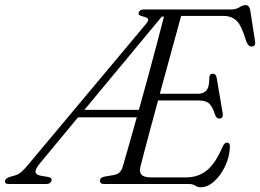

<svg xmlns="http://www.w3.org/2000/svg" viewBox="-72 -738 1044 770"><path d="M687 0H345.5Q328.5 0 329 -14Q329 -26 346 -29.5L384 -36Q398 -38.5 406.5 -45.8Q415 -53 420 -69Q427 -92.5 442.2 -145.8Q457.5 -199 476.5 -267.5H241L89 -84Q69.5 -60.5 70.2 -49Q71 -37.5 90.5 -33.5L123 -28Q138 -24 134.5 -13Q130.5 0 113.5 0H-36.5Q-55 0 -51.5 -14Q-49 -23 -33 -28.5L-13.5 -34Q0.5 -37.5 13 -48Q25.5 -58.5 43 -80L513.5 -642Q525 -655.5 521.8 -661.8Q518.5 -668 503 -671.5Q480.5 -676.5 484 -687Q487.5 -700 505 -700H854Q874.5 -700 888 -708.8Q901.5 -717.5 913 -717.5Q928 -717.5 931.5 -697L950.5 -575Q955 -552.5 939 -551.5Q923.5 -550.5 915.5 -572.5Q897.5 -634.5 877.2 -654.2Q857 -674 826 -674H654.5Q644.5 -638.5 630.8 -588Q617 -537.5 601 -479.2Q585 -421 569 -362H723Q744.5 -362 756.2 -375.8Q768 -389.5 767.5 -429Q769.5 -442.5 780.5 -442.5Q794 -442.5 796.5 -428L821 -284.5Q824.5 -263.5 808.5 -262.5Q796.5 -262 791 -276.5Q780 -312 766 -323.5Q752 -335 726.5 -335H562Q545.5 -275.5 531.2 -221.8Q517 -168 506.2 -127.8Q495.5 -87.5 491 -68.5Q486 -48 495.8 -37.2Q505.5 -26.5 535 -26.5H673.5Q723.5 -26.5 758.5 -55.5Q793.5 -84.5 822 -152.5Q829 -166 838.5 -166Q851 -166 850 -147.5Q848 -107.5 830.5 -70.8Q813 -34 786.8 -10.5Q760.5 13 732.5 13Q720.5 13 710.8 6.5Q701 0 687 0ZM577 -671.5 266.5 -297.5H485Q503 -362 521.8 -430.5Q540.5 -499 557 -561.8Q573.5 -624.5 585.5 -671.5Z"/></svg>

Font: Fraunces 72pt S050 Light
Style: Italic
Weight: 300
Italic angle: -16°
Version: Version 1.000; ttfautohint (v1.8.3)